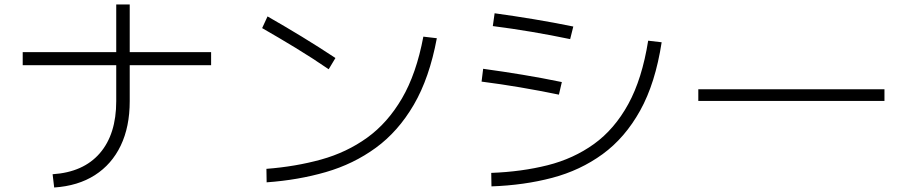

<svg xmlns="http://www.w3.org/2000/svg" viewBox="-20 -803 4040 854"><path d="M221 31 214 -28Q351 -37 424 -121.5Q497 -206 497 -353V-513H81V-571H497V-783H557V-571H919V-513H557V-353Q557 -239 517 -155.5Q477 -72 402 -24Q327 24 221 31Z M1472 -545 1442 -495Q1369 -545 1295 -590Q1221 -635 1146 -678L1170 -730Q1247 -686 1322.5 -640Q1398 -594 1472 -545ZM1166 8 1165 -52Q1295 -62 1408.5 -93.5Q1522 -125 1613 -190.5Q1704 -256 1768 -365.5Q1832 -475 1863 -640L1923 -633Q1890 -456 1820.5 -337Q1751 -218 1651.5 -145.5Q1552 -73 1429 -37.5Q1306 -2 1166 8Z M2530 -685 2516 -629Q2430 -647 2344 -661.5Q2258 -676 2172 -687L2180 -744Q2267 -732 2354.5 -717.5Q2442 -703 2530 -685ZM2166 26 2165 -34Q2300 -39 2415.5 -68Q2531 -97 2622 -162.5Q2713 -228 2774.5 -340Q2836 -452 2863 -622L2923 -615Q2895 -433 2827.5 -311.5Q2760 -190 2660.5 -117.5Q2561 -45 2436 -12Q2311 21 2166 26ZM2479 -438 2466 -382Q2379 -400 2293.5 -414.5Q2208 -429 2122 -440L2129 -497Q2217 -485 2304.5 -470.5Q2392 -456 2479 -438Z M3914 -406V-354H3086V-406Z"/></svg>

Font: Murecho Light
Style: Regular
Weight: 300
Designer: Neil Summerour
Foundry: Positype
Version: Version 1.010; ttfautohint (v1.8.3)